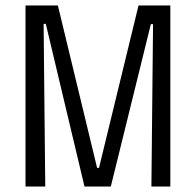

<svg xmlns="http://www.w3.org/2000/svg" viewBox="-20 -680 714 700"><path d="M73 0V-660H191L334 -68H341L485 -660H601V0H532L538 -592H530L384 0H288L147 -593H139L145 0Z"/></svg>

Font: Bricolage Grotesque 10pt Condensed Light
Style: Regular
Weight: 300
Width: 3
Designer: Mathieu Triay
Foundry: Atelier Triay
Version: Version 1.000; ttfautohint (v1.8.4.7-5d5b);gftools[0.9.32]